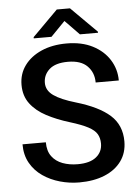

<svg xmlns="http://www.w3.org/2000/svg" viewBox="-60 -948 726 1005"><g transform="rotate(-5 302.5 -446.0)"><path d="M446.3 -183.1Q446.3 -212.4 433.8 -233.4Q421.4 -254.4 388.4 -272Q355.5 -289.6 293.5 -308.6Q226.1 -329.1 173.1 -357.2Q120.1 -385.3 89.4 -426Q58.6 -466.8 58.6 -524.9Q58.6 -582.5 90.6 -626.5Q122.6 -670.4 179.7 -695.6Q236.8 -720.7 312 -720.7Q391.6 -720.7 448.7 -691.4Q505.9 -662.1 536.9 -612.8Q567.9 -563.5 567.9 -503.9H446.3Q446.3 -556.2 412.6 -590.3Q378.9 -624.5 310.5 -624.5Q245.1 -624.5 213.1 -595.7Q181.2 -566.9 181.2 -524.9Q181.2 -484.9 218.8 -458.3Q256.3 -431.6 334.5 -408.7Q452.6 -374 511 -321.8Q569.3 -269.5 569.3 -184.1Q569.3 -124 537.8 -80.6Q506.3 -37.1 449.5 -13.7Q392.6 9.8 315.9 9.8Q264.6 9.8 215.1 -4.2Q165.5 -18.1 125 -45.9Q84.5 -73.7 60.5 -116Q36.6 -158.2 36.6 -214.8H159.2Q159.2 -168.9 180.2 -140.6Q201.2 -112.3 236.8 -99.1Q272.5 -85.9 315.9 -85.9Q380.4 -85.9 413.3 -112.8Q446.3 -139.6 446.3 -183.1ZM346.2 -902.3 481.4 -767.6V-762.2H386.2L311.5 -838.9L236.8 -762.2H143.6V-768.6L276.9 -902.3Z"/></g></svg>

Font: Vazirmatn RD Medium
Style: Regular
Weight: 500
Designer: Saber Rastikerdar
Foundry: Saber Rastikerdar
Version: Version 33.003